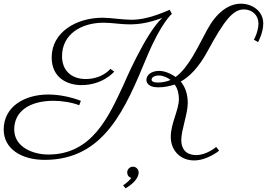

<svg xmlns="http://www.w3.org/2000/svg" viewBox="-59 -757 1446 1040"><path d="M820 -660C728 -577 609 -295 609 -295C529 -124 439 80 203 80C118 80 18 39 18 -56C18 -151 97 -211 231 -211C274 -211 329 -203 370 -187L379 -211C324 -232 261 -245 202 -245C76 -245 -39 -181 -39 -55C-39 47 54 109 183 109C506 109 620 -168 737 -450C815 -636 872 -682 872 -682L860 -704C760 -660 700 -650 652 -650C608 -650 538 -661 497 -661C356 -661 221 -584 221 -446C221 -332 310 -296 382 -296C495 -296 555 -364 560 -369L539 -384C537 -382 495 -329 405 -329C326 -329 277 -377 277 -452C277 -574 384 -634 502 -634C546 -634 596 -625 640 -625C695 -625 743 -632 820 -660ZM1339 -529C1341 -533 1367 -581 1367 -630C1367 -698 1306 -737 1246 -737C1178 -737 1113 -687 1065 -599C1011 -500 963 -391 892 -340C858 -364 826 -373 803 -373C761 -373 734 -351 734 -324C734 -315 739 -284 797 -284C833 -284 857 -290 887 -299C905 -275 910 -246 910 -220C910 -161 866 -89 866 -16C866 60 920 112 992 112C1062 112 1125 62 1128 59L1112 39C1112 39 1061 83 1004 83C970 83 923 70 923 0C923 -52 958 -141 958 -199C958 -253 941 -290 920 -315C966 -341 1017 -390 1066 -481C1156 -647 1203 -706 1262 -706C1307 -706 1341 -674 1341 -630C1341 -587 1317 -542 1316 -542ZM865 -324C843 -314 817 -310 797 -310C769 -310 762 -318 762 -326C762 -337 776 -348 802 -348C824 -348 848 -337 865 -324ZM661 146C645 146 630 159 630 177C630 190 637 203 652 206C646 218 623 237 608 247L621 263C653 245 692 212 692 177C692 161 679 146 661 146Z"/></svg>

Font: Parisienne
Style: Regular
Weight: 400
Designer: Astigmatic (AOETI)
Foundry: Astigmatic (AOETI)
Version: Version 1.000